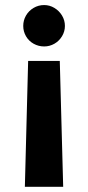

<svg xmlns="http://www.w3.org/2000/svg" viewBox="-20 -557 347 756"><path d="M215.4 -317.1H90.8L77.9 178.6H228.8ZM71.5 -454.8Q71.5 -433.2 82.3 -414.4Q93.1 -395.6 112.4 -384.8Q131.7 -374.1 153.8 -374.1Q175.4 -374.1 194.2 -384.8Q212.9 -395.6 224.3 -414.4Q235.6 -433.2 235.6 -454.8Q235.6 -476.9 224.3 -495.7Q212.9 -514.5 194.2 -525.8Q175.4 -537.1 153.8 -537.1Q131.2 -537.1 112.2 -525.8Q93.1 -514.5 82.3 -495.7Q71.5 -476.9 71.5 -454.8Z"/></svg>

Font: Pretendard GOV Variable
Style: Regular
Weight: 400
Designer: Base glyphs from Inter by Rasmus Andersson; Hangul glyphs from Noto Sans CJK(Source Han Sans) by Jang Soo-young and Kang
Foundry: Kil Hyung-jin
Version: Version 1.307;Glyphs 3.2 (3192)